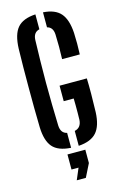

<svg xmlns="http://www.w3.org/2000/svg" viewBox="-148 -870 717 1133"><g transform="rotate(-15 210.5 -303.5)"><path d="M190.5 7.5Q112.5 3 79 -36Q45.5 -75 43 -158Q41.5 -213 41 -274.2Q40.5 -335.5 40.5 -398.2Q40.5 -461 41 -521.8Q41.5 -582.5 43 -637Q46 -724 79.8 -763.5Q113.5 -803 190.5 -807.5V-716.5Q171.5 -712 161.8 -698.5Q152 -685 151 -662Q149 -599.5 147.8 -533.5Q146.5 -467.5 146.5 -400.5Q146.5 -333.5 147.8 -267.5Q149 -201.5 151 -139Q152 -116 161.5 -102Q171 -88 190.5 -83.5ZM237 8V-83Q257.5 -87.5 268.2 -101.5Q279 -115.5 280.5 -139Q281 -158 281.2 -181.2Q281.5 -204.5 281.2 -227.2Q281 -250 280.5 -269.5H219.5V-364H386Q387.5 -322 387.2 -269Q387 -216 385 -158Q381.5 -75 347 -36Q312.5 3 237 8ZM274.5 -511.5Q276 -545.5 276 -586.8Q276 -628 274.5 -662Q273.5 -684.5 264.2 -698Q255 -711.5 237 -716V-807.5Q310 -803 343.8 -764Q377.5 -725 382.5 -643Q384 -612 384 -577.2Q384 -542.5 382.5 -511.5ZM173 201.5 202.5 132H159.5V40H268.5V121.5L228.5 201.5Z"/></g></svg>

Font: Big Shoulders Stencil Display Thin
Style: Bold
Weight: 700
Version: Version 2.001